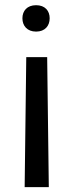

<svg xmlns="http://www.w3.org/2000/svg" viewBox="-20 -558 284 753"><path d="M174.8 -486.3C174.8 -515.6 156.7 -537.6 121.6 -537.6C86.4 -537.6 67.9 -515.6 67.9 -486.3C67.9 -457 86.4 -434.1 121.6 -434.1C156.7 -434.1 174.8 -457 174.8 -486.3ZM76.7 175.8H171.4L165 -334H83Z"/></svg>

Font: Roboto
Style: Regular
Weight: 400
Designer: Google
Version: Version 2.137; 2017